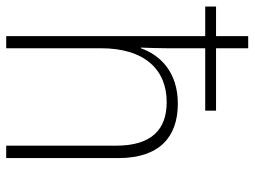

<svg xmlns="http://www.w3.org/2000/svg" viewBox="-118 -682 800 603"><g transform="rotate(90 281.5 -380.0)"><path d="M93 0H131V-297C131 -437 200 -504 300 -504C386 -504 437 -457 437 -345V0H476V-352C476 -480 411 -539 305 -539C207 -539 153 -485 131 -423H129C130 -451 131 -474 131 -504V-625H327V-659H131V-760H93V-659H0V-625H93Z"/></g></svg>

Font: Noto Sans Mono SemiCondensed ExtraLight
Style: Regular
Weight: 200
Width: 4
Designer: Monotype Design Team
Foundry: Monotype Imaging Inc.
Version: Version 2.014